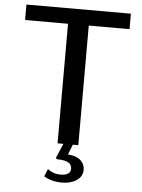

<svg xmlns="http://www.w3.org/2000/svg" viewBox="-62 -790 777 1051"><g transform="rotate(5 326.5 -265.0)"><path d="M40 -657H276V0H308L274 80L280 87C338 87 362 103 362 132C362 156 344 169 307 169C276 169 254 159 236 145L219 186C248 204 281 212 319 212C380 212 431 183 431 132C431 98 408 60 338 56L360 0H390V-657H614V-742H40Z"/></g></svg>

Font: Bisquit Text
Style: Regular
Weight: 400
Version: Version 1.004;Glyphs 3.2.3 (3260)